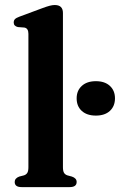

<svg xmlns="http://www.w3.org/2000/svg" viewBox="-20 -764 490 784"><path d="M237 -711V-81.5Q237 -65.5 241.5 -58.2Q246 -51 255 -48L273.5 -43Q293 -36.5 293 -21Q293 0 264.5 0H68Q40 0 40 -21Q40 -36 58.5 -43L78 -48Q87 -51 91.5 -58.2Q96 -65.5 96 -81.5V-626Q96 -648.5 79.5 -651.5L53 -653.5Q36 -657.5 36 -672Q36 -680.5 41 -685.8Q46 -691 59.5 -696L151 -730Q171 -737.5 182.8 -740.5Q194.5 -743.5 203.5 -743.5Q237 -743.5 237 -711ZM371.5 -292Q335 -292 314 -311Q293 -330 293 -362.5Q293 -394 314 -413.2Q335 -432.5 371.5 -432.5Q408 -432.5 428.8 -413.2Q449.5 -394 449.5 -362.5Q449.5 -330.5 428.8 -311.2Q408 -292 371.5 -292Z"/></svg>

Font: Fraunces 9pt SemiBold
Style: Regular
Weight: 600
Version: Version 1.000;[b76b70a41]